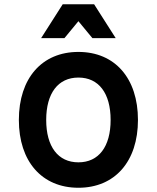

<svg xmlns="http://www.w3.org/2000/svg" viewBox="-20 -869 740 906"><path d="M350 17C522 17 631 -107 631 -303C631 -500 522 -624 350 -624C178 -624 69 -500 69 -303C69 -107 178 17 350 17ZM174 -689H284L350 -769L416 -689H526L424 -849H276ZM198 -303C198 -429 254 -503 350 -503C446 -503 502 -429 502 -303C502 -177 446 -103 350 -103C254 -103 198 -177 198 -303Z"/></svg>

Font: Martian Mono Std Md
Style: Regular
Weight: 500
Monospace: yes
Designer: Roman Shamin
Foundry: Evil Martians
Version: Version 1.000